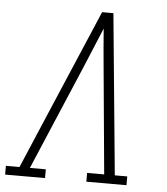

<svg xmlns="http://www.w3.org/2000/svg" viewBox="-68 -782 720 829"><g transform="rotate(5 292.5 -367.5)"><path d="M-15 0V-38H44L132 -245L341 -735H390L457 -38H511V0H337V-38H411L369 -490Q365 -534 361 -577.5Q357 -621 354 -665Q336 -621 317.5 -577.5Q299 -534 281 -490L89 -38H158V0Z"/></g></svg>

Font: Iosevka Etoile XLtObl
Style: Regular
Weight: 200
Italic angle: -9°
Designer: Belleve Invis
Foundry: Belleve Invis
Version: Version 15.5.2; ttfautohint (v1.8.4)